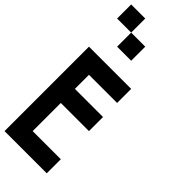

<svg xmlns="http://www.w3.org/2000/svg" viewBox="-353 -1165 1206 1206"><g transform="rotate(45 250.0 -562.5)"><path d="M0 0V-750H375V-625H125V-500H375V-375H125V-125H375V0ZM0 -1000V-1125H125V-1000ZM125 -875V-1000H250V-875Z"/></g></svg>

Font: Galmuri7 Regular
Style: Regular
Weight: 400
Designer: Lee Minseo (quiple)
Version: Version 2.399;hotconv 1.1.1;makeotfexe 2.6.0 DEVELOPMENT